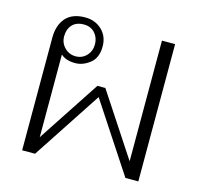

<svg xmlns="http://www.w3.org/2000/svg" viewBox="-87 -655 771 747"><g transform="rotate(15 298.5 -281.5)"><path d="M64 -453Q64 -504 90 -533.5Q116 -563 168 -563Q208 -563 235 -537.5Q262 -512 262 -471Q262 -425 234 -403Q206 -381 175 -381Q137 -381 117 -400V-67L282 -318H314L479 -67V-553H532V0H480L298 -277L116 0H64ZM231 -471Q231 -498 214.5 -516.5Q198 -535 170 -535Q139 -535 123 -517Q107 -499 107 -471Q107 -444 125.5 -425.5Q144 -407 170 -407Q196 -407 213.5 -425.5Q231 -444 231 -471Z"/></g></svg>

Font: Taviraj ExtraLight
Style: Regular
Weight: 275
Designer: Katatrad Team
Foundry: CadsonDemak
Version: Version 1.001